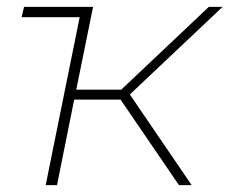

<svg xmlns="http://www.w3.org/2000/svg" viewBox="-20 -539 668 559"><path d="M43 -489 50 -519H251L202 -278H333L588 -519H628L358 -264L538 0H501L331 -249H196L146 0H113L212 -489Z"/></svg>

Font: Montserrat ExtraLight
Style: Italic
Weight: 200
Italic angle: -11.3°
Designer: Julieta Ulanovsky
Foundry: Julieta Ulanovsky
Version: Version 9.000; ttfautohint (v1.8.4.7-5d5b)